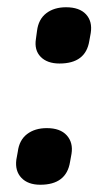

<svg xmlns="http://www.w3.org/2000/svg" viewBox="-20 -501 272 529"><path d="M91 8Q57 8 39 -11Q21 -30 25 -61L29 -83Q33 -115 54.5 -131.5Q76 -148 109 -148Q146 -148 164 -128Q182 -108 177 -77L173 -55Q163 8 91 8ZM144 -326Q110 -326 92 -344.5Q74 -363 79 -394L82 -416Q86 -448 107.5 -464.5Q129 -481 162 -481Q199 -481 217 -461.5Q235 -442 230 -410L226 -388Q216 -326 144 -326Z"/></svg>

Font: Sofia Sans Condensed ExtraBold
Style: Italic
Weight: 800
Italic angle: -9°
Version: Version 4.100